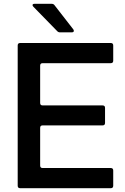

<svg xmlns="http://www.w3.org/2000/svg" viewBox="-20 -989 658 1009"><path d="M86 0Q73 0 73 -13V-750Q73 -763 86 -763H562Q575 -763 575 -750V-670Q575 -657 562 -657H204Q191 -657 191 -644V-448Q191 -435 204 -435H519Q532 -435 532 -422V-343Q532 -330 519 -330H204Q191 -330 191 -317V-119Q191 -106 204 -106H562Q575 -106 575 -93V-13Q575 0 562 0ZM295 -819Q286 -819 280 -826L156 -953Q151 -958 151 -962Q151 -969 162 -969H251Q262 -969 267 -961L365 -835Q368 -831 368 -827Q368 -819 357 -819Z"/></svg>

Font: Open Sauce Two Medium
Style: Regular
Weight: 500
Designer: Alfredo Marco Pradil
Foundry: Creative Sauce Fz LLC
Version: Version 1.477